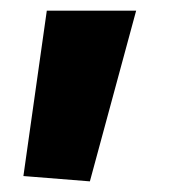

<svg xmlns="http://www.w3.org/2000/svg" viewBox="-20 -186 321 361"><path d="M24 145 68 -166H236L149 155Z"/></svg>

Font: Encode Sans Normal
Style: Bold
Weight: 700
Designer: Pablo Impallari, Andres Torresi
Foundry: Pablo Impallari, Andres Torresi
Version: Version 1.000; ttfautohint (v1.00) -l 8 -r 50 -G 200 -x 14 -